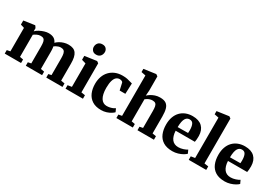

<svg xmlns="http://www.w3.org/2000/svg" viewBox="25 -1760 3826 2711"><g transform="rotate(30 1938.0 -404.0)"><path d="M39.5 0V-57L93 -67.5V-450L32.5 -469V-535.5L206.5 -561L215.5 -559.5L236.5 -527.5V-477Q258 -500 292.8 -518.8Q327.5 -537.5 365.2 -549Q403 -560.5 433 -560.5Q488 -560.5 520.8 -541.2Q553.5 -522 570 -482.5Q591 -504 621 -521.8Q651 -539.5 686.5 -550Q722 -560.5 758.5 -560.5Q802.5 -560.5 833.2 -548.2Q864 -536 883.2 -509.8Q902.5 -483.5 911.5 -442.8Q920.5 -402 920.5 -344.5V-67.5L981 -57V0H716.5V-57L763.5 -67.5V-341Q763.5 -387.5 756.8 -416.2Q750 -445 732.8 -458Q715.5 -471 684.5 -471Q666 -471 647 -465Q628 -459 611.8 -450Q595.5 -441 583.5 -431.5Q586 -419.5 587.5 -405.8Q589 -392 589.8 -377Q590.5 -362 590.5 -346V-67.5L648.5 -57V0H383V-57L433.5 -67.5V-344Q433.5 -390 427.2 -417.8Q421 -445.5 404.8 -458.2Q388.5 -471 357 -471Q325.5 -471 297 -457Q268.5 -443 249.5 -428V-67.5L305.5 -57V0Z M1031 0V-57L1096 -67.5V-450L1028.5 -470V-534L1219 -561H1223L1251 -540.5V-67L1314.5 -57V0ZM1162 -631.5Q1122 -631.5 1101 -656.2Q1080 -681 1080 -711.5Q1080 -749.5 1103.2 -776.5Q1126.5 -803.5 1171.5 -803.5H1172.5Q1212.5 -803.5 1233.2 -779.8Q1254 -756 1254 -725.5Q1254 -687.5 1231 -659.5Q1208 -631.5 1163 -631.5Z M1613 11Q1524.5 11 1468 -25.5Q1411.5 -62 1384.2 -125.2Q1357 -188.5 1357 -269.5Q1357 -335.5 1376.8 -389.5Q1396.5 -443.5 1433.8 -482.2Q1471 -521 1522.8 -542Q1574.5 -563 1639 -563Q1683 -563 1714.2 -556.5Q1745.5 -550 1767.5 -542.5Q1789.5 -535 1805 -532.5L1798.5 -359.5H1705.5L1680.5 -472Q1678.5 -481.5 1669.8 -487.8Q1661 -494 1649.8 -497Q1638.5 -500 1628 -500Q1597 -500 1573.5 -480.5Q1550 -461 1536.5 -417Q1523 -373 1522.5 -299Q1522.5 -243.5 1531.8 -202Q1541 -160.5 1558.2 -133.2Q1575.5 -106 1599.5 -92.2Q1623.5 -78.5 1653 -78.5Q1681.5 -78.5 1706 -84Q1730.5 -89.5 1750.8 -98.2Q1771 -107 1786 -117L1809 -65Q1796.5 -51 1768 -33Q1739.5 -15 1699.8 -2Q1660 11 1613 11Z M1914 -67V-725.5L1842.5 -740V-792L2034 -819H2038.5L2067 -799L2067.5 -568.5L2061 -482Q2078 -498.5 2106.5 -517Q2135 -535.5 2172.2 -548Q2209.5 -560.5 2252.5 -560.5Q2314.5 -560.5 2348.8 -537.5Q2383 -514.5 2397 -466.8Q2411 -419 2411 -344V-67.5L2472 -57V0H2203.5V-57L2256 -67.5V-344Q2256 -388.5 2250.2 -416.5Q2244.5 -444.5 2227.8 -457.8Q2211 -471 2179 -471Q2158 -471 2137.8 -464.8Q2117.5 -458.5 2100.2 -448.5Q2083 -438.5 2070.5 -428V-67.5L2127.5 -57V0H1859.5V-57Z M2775.5 11Q2683 11 2625 -25Q2567 -61 2540 -125.2Q2513 -189.5 2513 -273Q2513 -341.5 2532.2 -395.2Q2551.5 -449 2587 -486.2Q2622.5 -523.5 2672 -543.2Q2721.5 -563 2782 -563Q2884.5 -563 2938.8 -510.5Q2993 -458 2995 -363Q2995 -330 2993 -305.5Q2991 -281 2987 -263.5H2674Q2676 -219 2686.5 -184.8Q2697 -150.5 2715.2 -127Q2733.5 -103.5 2759.8 -91.8Q2786 -80 2821 -80Q2859.5 -80 2899.5 -93.2Q2939.5 -106.5 2961.5 -121.5L2986 -68Q2971 -51.5 2938.8 -33Q2906.5 -14.5 2864 -1.8Q2821.5 11 2775.5 11ZM2673 -322 2842 -323.5Q2842.5 -334.5 2843.2 -345.8Q2844 -357 2844 -368Q2844 -429.5 2827.2 -465.5Q2810.5 -501.5 2767.5 -501.5Q2747.5 -501.5 2731 -493.2Q2714.5 -485 2701.5 -465Q2688.5 -445 2681.2 -410.2Q2674 -375.5 2673 -322Z M3105 -67.5V-725.5L3035 -740V-792L3225.5 -819H3230L3257.5 -799V-67L3324.5 -57V0H3039.5V-57Z M3628.5 11Q3536 11 3478 -25Q3420 -61 3393 -125.2Q3366 -189.5 3366 -273Q3366 -341.5 3385.2 -395.2Q3404.5 -449 3440 -486.2Q3475.5 -523.5 3525 -543.2Q3574.5 -563 3635 -563Q3737.5 -563 3791.8 -510.5Q3846 -458 3848 -363Q3848 -330 3846 -305.5Q3844 -281 3840 -263.5H3527Q3529 -219 3539.5 -184.8Q3550 -150.5 3568.2 -127Q3586.5 -103.5 3612.8 -91.8Q3639 -80 3674 -80Q3712.5 -80 3752.5 -93.2Q3792.5 -106.5 3814.5 -121.5L3839 -68Q3824 -51.5 3791.8 -33Q3759.5 -14.5 3717 -1.8Q3674.5 11 3628.5 11ZM3526 -322 3695 -323.5Q3695.5 -334.5 3696.2 -345.8Q3697 -357 3697 -368Q3697 -429.5 3680.2 -465.5Q3663.5 -501.5 3620.5 -501.5Q3600.5 -501.5 3584 -493.2Q3567.5 -485 3554.5 -465Q3541.5 -445 3534.2 -410.2Q3527 -375.5 3526 -322Z"/></g></svg>

Font: Merriweather 36pt ExtraBold
Style: Regular
Weight: 800
Designer: Eben Sorkin
Foundry: Eben Sorkin
Version: Version 2.100